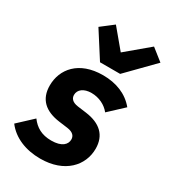

<svg xmlns="http://www.w3.org/2000/svg" viewBox="-197 -903 905 1016"><g transform="rotate(30 255.5 -395.5)"><path d="M356 -588 511 -746 439 -803 302 -688 206 -803 132 -746 233 -588ZM213 12C363 12 442 -78 442 -180C442 -262 392 -308 302 -320L249 -327C212 -332 200 -350 200 -370C200 -402 229 -425 276 -425C322 -425 364 -404 389 -372L477 -454C431 -510 363 -537 282 -537C134 -537 64 -448 64 -349C64 -265 114 -220 204 -208L257 -201C294 -196 306 -178 306 -158C306 -128 281 -100 216 -100C157 -100 119 -123 90 -162L2 -80C48 -19 125 12 213 12Z"/></g></svg>

Font: Braiins Sans
Style: Bold Italic
Weight: 700
Italic angle: -11.31°
Designer: Mike Abbink, Paul van der Laan, Pieter van Rosmalen, Jiri Chlebus, Lubos Buracinsky
Foundry: Bold Monday, Sudetype
Version: Version 1.000;hotconv 1.0.109;makeotfexe 2.5.65596